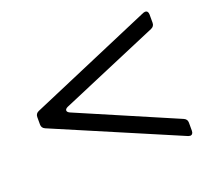

<svg xmlns="http://www.w3.org/2000/svg" viewBox="-106 -820 966 874"><g transform="rotate(-20 377.5 -382.5)"><path d="M690 -140V-101Q690 -92 686 -87Q682 -82 675 -82Q672 -82 666 -84L66 -340Q50 -347 50 -364V-400Q50 -417 66 -424L666 -681Q672 -683 675 -683Q682 -683 686 -678Q690 -673 690 -664V-624Q690 -607 674 -600L197 -397Q184 -391 184 -383Q184 -375 197 -369L674 -164Q690 -157 690 -140Z"/></g></svg>

Font: Shippori Mincho B1 ExtraBold
Style: Regular
Weight: 800
Designer: FONTDASU
Foundry: FONTDASU / Google Inc. / but / Adobe
Version: Version 3.110; ttfautohint (v1.8.3)